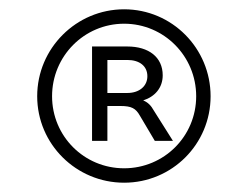

<svg xmlns="http://www.w3.org/2000/svg" viewBox="-20 -740 533 413"><path d="M247 -378C161 -378 92 -447 92 -533C92 -619 161 -689 247 -689C333 -689 402 -619 402 -533C402 -447 333 -378 247 -378ZM247 -720C144 -720 60 -636 60 -533C60 -430 144 -347 247 -347C350 -347 433 -430 433 -533C433 -636 350 -720 247 -720ZM254 -540H211V-611H254C280 -611 297 -598 297 -576C297 -555 280 -540 254 -540ZM178 -437H211V-512H239C263 -512 272 -507 281 -491L313 -437H352L311 -502C305 -513 298 -520 288 -524C313 -532 330 -551 330 -578C330 -617 300 -640 254 -640H178Z"/></svg>

Font: Gully Medium
Style: Regular
Weight: 500
Designer: jaikishan Patel
Foundry: MagicType
Version: Version 1.000;Glyphs 3.2 (3242)